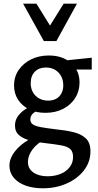

<svg xmlns="http://www.w3.org/2000/svg" viewBox="-20 -729 531 1038"><path d="M212 289Q160 289 119 274.5Q78 260 54.5 232Q31 204 31 166Q31 119 75.5 72.5Q120 26 209 -8L233 18Q181 45 156 78.5Q131 112 131 146Q131 183 160.5 203.5Q190 224 237 224Q275 224 306.5 211.5Q338 199 356.5 175Q375 151 375 120Q375 91 360 77Q345 63 312 57Q279 51 227 45Q185 41 146.5 31.5Q108 22 84.5 3Q61 -16 61 -50Q61 -77 75 -98Q89 -119 114 -136.5Q139 -154 173 -170L200 -142Q181 -134 162.5 -119.5Q144 -105 144 -83Q144 -66 157.5 -56.5Q171 -47 201.5 -41.5Q232 -36 281 -30Q333 -25 375.5 -15Q418 -5 443.5 18.5Q469 42 469 89Q469 147 433.5 192.5Q398 238 339.5 263.5Q281 289 212 289ZM225 -119Q174 -119 136 -138.5Q98 -158 77 -191Q56 -224 56 -267Q56 -315 81.5 -351.5Q107 -388 149 -408.5Q191 -429 244 -429Q318 -429 364 -388.5Q410 -348 410 -283Q410 -236 386.5 -199Q363 -162 321.5 -140.5Q280 -119 225 -119ZM240 -185Q265 -185 283.5 -195Q302 -205 312 -224Q322 -243 322 -267Q322 -310 296 -337Q270 -364 228 -364Q191 -364 168.5 -341.5Q146 -319 146 -279Q146 -251 158 -230Q170 -209 191.5 -197Q213 -185 240 -185ZM313 -353 302 -399 476 -417V-353ZM217 -507 235 -566 324 -709H396L285 -507ZM217 -507 105 -709H177L267 -564L285 -507Z"/></svg>

Font: Ysabeau SemiBold
Style: Regular
Weight: 600
Designer: Christian Thalmann (Catharsis Fonts)
Version: Version 2.000;gftools[0.9.27.dev2+g8671c4b]